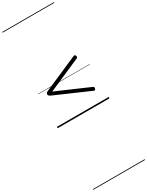

<svg xmlns="http://www.w3.org/2000/svg" viewBox="-558 -1480 1878 2451"><g transform="rotate(-30 381.5 -255.0)"><path d="M633 -186 131 -405Q115 -413 107.5 -420Q100 -427 100 -440Q100 -455 107.5 -462Q115 -469 131 -476L633 -695Q646 -701 653.5 -698.5Q661 -696 665 -683Q670 -671 668 -663Q666 -655 655 -650L174 -440L655 -231Q665 -226 667 -218Q669 -210 665 -198Q661 -185 653.5 -182.5Q646 -180 633 -186ZM0 898H763V908H0ZM0 -20H763V0H0ZM0 -505H763V-500H0ZM0 -1418H763V-1408H0Z"/></g></svg>

Font: Playwrite FR Trad Guides
Style: Regular
Weight: 400
Designer: Veronika Burian, José Scaglione
Foundry: TypeTogether
Version: Version 1.003